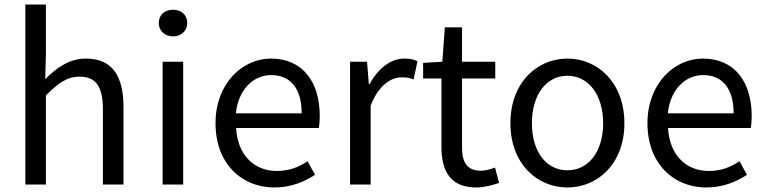

<svg xmlns="http://www.w3.org/2000/svg" viewBox="-20 -816 3386 849"><path d="M92 0H183V-394C238 -449 276 -477 332 -477C404 -477 435 -434 435 -332V0H526V-344C526 -483 474 -557 360 -557C286 -557 230 -516 180 -466L183 -578V-796H92Z M699 0H790V-543H699ZM745 -655C781 -655 808 -680 808 -714C808 -751 781 -773 745 -773C709 -773 682 -751 682 -714C682 -680 709 -655 745 -655Z M1193 13C1267 13 1325 -12 1373 -43L1340 -103C1300 -76 1257 -60 1204 -60C1101 -60 1030 -134 1024 -250H1390C1392 -263 1394 -282 1394 -302C1394 -457 1316 -557 1178 -557C1052 -557 933 -447 933 -271C933 -92 1049 13 1193 13ZM1023 -315C1034 -422 1102 -484 1179 -484C1264 -484 1314 -425 1314 -315Z M1528 0H1619V-349C1655 -442 1711 -474 1756 -474C1778 -474 1791 -472 1809 -465L1826 -545C1809 -554 1792 -557 1768 -557C1707 -557 1652 -513 1614 -444H1611L1603 -543H1528Z M2087 13C2120 13 2156 3 2187 -7L2169 -75C2151 -68 2126 -61 2107 -61C2044 -61 2023 -99 2023 -166V-469H2170V-543H2023V-695H1947L1936 -543L1851 -538V-469H1932V-168C1932 -59 1971 13 2087 13Z M2489 13C2622 13 2741 -91 2741 -271C2741 -452 2622 -557 2489 -557C2356 -557 2237 -452 2237 -271C2237 -91 2356 13 2489 13ZM2489 -63C2395 -63 2332 -146 2332 -271C2332 -396 2395 -481 2489 -481C2583 -481 2647 -396 2647 -271C2647 -146 2583 -63 2489 -63Z M3103 13C3177 13 3235 -12 3283 -43L3250 -103C3210 -76 3167 -60 3114 -60C3011 -60 2940 -134 2934 -250H3300C3302 -263 3304 -282 3304 -302C3304 -457 3226 -557 3088 -557C2962 -557 2843 -447 2843 -271C2843 -92 2959 13 3103 13ZM2933 -315C2944 -422 3012 -484 3089 -484C3174 -484 3224 -425 3224 -315Z"/></svg>

Font: Squished Noto Sans CJK JP Regular
Style: Regular
Weight: 400
Designer: Ryoko NISHIZUKA (kana & ideographs); Paul D. Hunt (Latin, Greek & Cyrillic); Wenlong ZHANG (bopomofo); Sandoll Communica
Foundry: Adobe Systems Incorporated
Version: Version 1.004;PS 1.004;hotconv 1.0.82;makeotf.lib2.5.63406